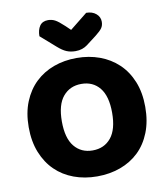

<svg xmlns="http://www.w3.org/2000/svg" viewBox="-94 -932 890 1027"><g transform="rotate(-10 351.5 -418.0)"><path d="M35 -304Q35 -382 59.5 -442Q84 -502 126.5 -542.5Q169 -583 226.5 -604Q284 -625 351 -625Q418 -625 475.5 -604Q533 -583 576 -542.5Q619 -502 643.5 -442Q668 -382 668 -304Q668 -226 644 -165.5Q620 -105 577.5 -64.5Q535 -24 477 -3Q419 18 351 18Q283 18 225 -3.5Q167 -25 125 -66Q83 -107 59 -167Q35 -227 35 -304ZM215 -304Q215 -213 252 -168Q289 -123 351 -123Q414 -123 451 -168Q488 -213 488 -304Q488 -394 451.5 -439Q415 -484 352 -484Q290 -484 252.5 -439.5Q215 -395 215 -304ZM349 -778 444 -854Q477 -854 497.5 -836.5Q518 -819 518 -793Q518 -773 508.5 -759Q499 -745 472 -724L417 -682Q405 -673 389 -667.5Q373 -662 353 -662Q326 -662 304.5 -671Q283 -680 257 -703L176 -774Q176 -808 190.5 -829.5Q205 -851 236 -851Q256 -851 273.5 -842Q291 -833 323 -803Z"/></g></svg>

Font: Baloo Paaji
Style: Regular
Weight: 400
Designer: Shuchita Grover and Ek Type
Foundry: Ek Type
Version: Version 1.007;PS 1.000;hotconv 1.0.88;makeotf.lib2.5.647800